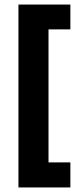

<svg xmlns="http://www.w3.org/2000/svg" viewBox="-20 -720 345 843"><path d="M61 103V-686H193V103ZM61 103V-7H289V103ZM61 -591V-700H289V-591Z"/></svg>

Font: Bricolage Grotesque 24pt SemiCondensed
Style: Bold
Weight: 700
Width: 4
Designer: Mathieu Triay
Foundry: Atelier Triay
Version: Version 1.001;gftools[0.9.33.dev8+g029e19f]